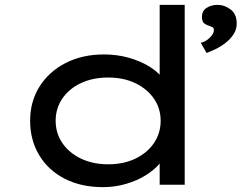

<svg xmlns="http://www.w3.org/2000/svg" viewBox="-20 -760 994 790"><path d="M404 10Q313 10 245.5 -25Q178 -60 141 -122Q104 -184 104 -263Q104 -343 143 -404.5Q182 -466 250.5 -501Q319 -536 408 -536Q462 -536 509.5 -522.5Q557 -509 592.5 -487.5Q628 -466 647.5 -440.5Q667 -415 667 -391L637 -389V-740H740V0H637V-141L657 -135Q657 -111 636 -86Q615 -61 580 -39Q545 -17 499 -3.5Q453 10 404 10ZM425 -84Q489 -84 537.5 -107.5Q586 -131 613.5 -171.5Q641 -212 641 -263Q641 -314 613.5 -354Q586 -394 537.5 -417.5Q489 -441 425 -441Q362 -441 313 -418Q264 -395 236.5 -354.5Q209 -314 209 -263Q209 -212 236.5 -171.5Q264 -131 313 -107.5Q362 -84 425 -84ZM830 -542 806 -584Q820 -587 832 -595.5Q844 -604 852 -615Q860 -626 860 -636Q860 -645 854.5 -648Q849 -651 840 -654Q829 -657 820 -664Q811 -671 811 -691Q811 -715 830 -727.5Q849 -740 876 -740Q904 -740 929 -721Q954 -702 954 -663Q954 -639 941 -619Q928 -599 908 -583.5Q888 -568 867 -558Q846 -548 830 -542Z"/></svg>

Font: Lexend Tera
Style: Regular
Weight: 400
Designer: Bonnie Shaver-Troup, Thomas Jockin
Foundry: Lexend
Version: Version 1.007